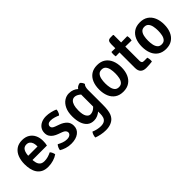

<svg xmlns="http://www.w3.org/2000/svg" viewBox="79 -1550 2671 2671"><g transform="rotate(-45 1415.0 -214.0)"><path d="M114.5 -210V-293.5H343V-306.5Q343 -338 334 -364.5Q325 -391 305 -407.2Q285 -423.5 252.5 -423.5Q205 -423.5 182.5 -383.8Q160 -344 160 -272V-236.5Q160 -192.5 168.8 -157Q177.5 -121.5 201 -100.8Q224.5 -80 269 -80Q306 -80 340.2 -90.2Q374.5 -100.5 406 -116Q420 -102 429 -81.2Q438 -60.5 440.5 -43Q404.5 -17 354 -1.8Q303.5 13.5 251 13.5Q190 13.5 149.2 -7.8Q108.5 -29 84.5 -65.8Q60.5 -102.5 50.5 -149Q40.5 -195.5 40.5 -246Q40.5 -321 63.5 -380.2Q86.5 -439.5 133.8 -474Q181 -508.5 253 -508.5Q318 -508.5 363 -480.2Q408 -452 431 -403.8Q454 -355.5 454 -296Q454 -269 452 -250.5Q450 -232 445 -210Z M527.5 -36Q528.5 -55.5 539.2 -79.2Q550 -103 564 -117Q595.5 -99.5 631.5 -86.2Q667.5 -73 704 -73Q742 -73 763.5 -88.8Q785 -104.5 785.5 -128.5Q785.5 -148 770.8 -164.2Q756 -180.5 727 -191L669.5 -212Q634.5 -224.5 606 -243.5Q577.5 -262.5 560.5 -290.2Q543.5 -318 543.5 -356.5Q543.5 -403.5 566.8 -437.5Q590 -471.5 630.8 -490Q671.5 -508.5 724.5 -508.5Q766.5 -508.5 814 -497.2Q861.5 -486 893 -471Q893.5 -456.5 889.2 -440.2Q885 -424 877.2 -409.5Q869.5 -395 859.5 -386.5Q832 -399 796.5 -410Q761 -421 724 -421Q694.5 -421 677.5 -406.8Q660.5 -392.5 660.5 -369.5Q660.5 -350.5 674 -337.8Q687.5 -325 715.5 -315L777.5 -292.5Q834 -272 870 -235.2Q906 -198.5 906 -139Q906 -68.5 851.2 -27.5Q796.5 13.5 705 13.5Q652 13.5 606.2 -1.2Q560.5 -16 527.5 -36Z M1424.5 -442.5Q1409.5 -429 1403 -405Q1396.5 -381 1396.5 -353.5V-65.5Q1396.5 -5 1391 36.2Q1385.5 77.5 1374.8 105.2Q1364 133 1348 152.5Q1323 184.5 1278.8 202.5Q1234.5 220.5 1177 220.5Q1130.5 220.5 1083 210.8Q1035.5 201 1000 187Q1000 165.5 1008.5 140.2Q1017 115 1030 100.5Q1061.5 115 1098.5 123Q1135.5 131 1166 131Q1213 131 1238.5 114Q1264 97 1273.5 67.8Q1283 38.5 1283 2V-366Q1283 -417.5 1306.8 -456.5Q1330.5 -495.5 1383.5 -502.5Q1396.5 -494 1408.8 -476.2Q1421 -458.5 1424.5 -442.5ZM979.5 -246.5Q979.5 -334.5 1007.5 -392.8Q1035.5 -451 1079.8 -479.8Q1124 -508.5 1173 -508.5Q1218 -508.5 1250.8 -494.8Q1283.5 -481 1306.2 -460Q1329 -439 1345 -418L1328 -319.5Q1301 -364 1264 -390.8Q1227 -417.5 1192.5 -417.5Q1164 -417.5 1143 -398.2Q1122 -379 1110.5 -341Q1099 -303 1099 -246Q1099 -162 1122.8 -124.8Q1146.5 -87.5 1180.5 -87.5Q1218 -87.5 1252.8 -112Q1287.5 -136.5 1307.5 -177L1325 -90Q1310.5 -66 1285.2 -43.2Q1260 -20.5 1226.8 -5.8Q1193.5 9 1155 9Q1096 9 1057.2 -23.2Q1018.5 -55.5 999 -113Q979.5 -170.5 979.5 -246.5Z M1949 -247.5Q1949 -170 1923.8 -111.2Q1898.5 -52.5 1849.5 -19.5Q1800.5 13.5 1728.5 13.5Q1656 13.5 1607 -19.8Q1558 -53 1533.5 -111.8Q1509 -170.5 1509 -247.5Q1509 -325 1533.8 -383.8Q1558.5 -442.5 1607.5 -475.5Q1656.5 -508.5 1728.5 -508.5Q1801.5 -508.5 1850.2 -475.2Q1899 -442 1924 -383.2Q1949 -324.5 1949 -247.5ZM1629.5 -247.5Q1629.5 -202.5 1637.8 -163.2Q1646 -124 1667.5 -99.8Q1689 -75.5 1729 -75.5Q1768.5 -75.5 1790 -99.8Q1811.5 -124 1819.8 -163.2Q1828 -202.5 1828 -247.5Q1828 -292.5 1819.8 -332Q1811.5 -371.5 1790 -396Q1768.5 -420.5 1729 -420.5Q1689 -420.5 1667.5 -396Q1646 -371.5 1637.8 -332Q1629.5 -292.5 1629.5 -247.5Z M2074.5 -574.5Q2074.5 -613.5 2088 -630.5Q2101.5 -647.5 2137.5 -647.5H2182L2189 -641V-131Q2189 -111 2198.5 -99Q2208 -87 2231 -87H2296.5Q2306 -60.5 2306 -29.5Q2306 -23 2305.5 -16Q2305 -9 2303.5 -3.5Q2277.5 0 2247 2.2Q2216.5 4.5 2187 4.5Q2131.5 4.5 2103 -23.2Q2074.5 -51 2074.5 -108ZM2311 -496Q2316.5 -474.5 2316.5 -454Q2316.5 -430.5 2311 -410.5L2141.5 -413L1999.5 -410.5Q1995 -430.5 1995 -454Q1995 -474.5 1999.5 -496L2143.5 -493.5Z M2790.5 -247.5Q2790.5 -170 2765.2 -111.2Q2740 -52.5 2691 -19.5Q2642 13.5 2570 13.5Q2497.5 13.5 2448.5 -19.8Q2399.5 -53 2375 -111.8Q2350.5 -170.5 2350.5 -247.5Q2350.5 -325 2375.2 -383.8Q2400 -442.5 2449 -475.5Q2498 -508.5 2570 -508.5Q2643 -508.5 2691.8 -475.2Q2740.5 -442 2765.5 -383.2Q2790.5 -324.5 2790.5 -247.5ZM2471 -247.5Q2471 -202.5 2479.2 -163.2Q2487.5 -124 2509 -99.8Q2530.5 -75.5 2570.5 -75.5Q2610 -75.5 2631.5 -99.8Q2653 -124 2661.2 -163.2Q2669.5 -202.5 2669.5 -247.5Q2669.5 -292.5 2661.2 -332Q2653 -371.5 2631.5 -396Q2610 -420.5 2570.5 -420.5Q2530.5 -420.5 2509 -396Q2487.5 -371.5 2479.2 -332Q2471 -292.5 2471 -247.5Z"/></g></svg>

Font: Signika Medium
Style: Regular
Weight: 500
Designer: Anna Giedry
Foundry: Anna Giedry
Version: Version 2.000